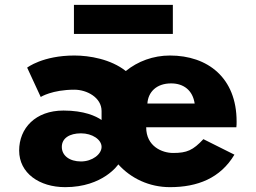

<svg xmlns="http://www.w3.org/2000/svg" viewBox="-20 -757 1055 792"><path d="M285 -737V-617H693V-737ZM235 -151C235 -187 267 -207 314 -207C361 -207 399 -181 399 -151C399 -121 361 -91 314 -91C267 -91 235 -115 235 -151ZM588 -330C591 -377 625 -413 686 -413C738 -413 775 -384 783 -330ZM148 -357C148 -357 195 -387 287 -387C338 -387 399 -355 399 -299V-262C376 -278 327 -301 242 -301C126 -301 59 -228 59 -136C59 -43 142 15 249 15C406 15 468 -79 468 -79C520 -21 596 15 681 15C795 15 889 -22 947 -119L819 -183C776 -137 751 -126 694 -126C649 -126 583 -153 583 -232H955C956 -238 956 -249 956 -256C956 -436 837 -528 681 -528C612 -528 548 -504 499 -464C437 -513 349 -528 287 -528C156 -528 92 -478 92 -478Z"/></svg>

Font: Sztylet
Style: Bd
Weight: 700
Foundry: Cannot Into Space Fonts, PlusOne Fonts
Version: Version 0.12